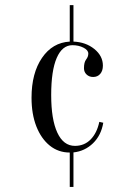

<svg xmlns="http://www.w3.org/2000/svg" viewBox="-20 -591 532 758"><path d="M270 147H255.4V11.2Q210.4 11.2 176.5 -16.1Q142.6 -43.5 123.5 -92Q104.5 -140.6 104.5 -205.1Q104.5 -302.2 145.8 -362.5Q187 -422.9 255.4 -426.8V-570.8H270V-426.8Q318.8 -424.8 352.5 -397.5Q386.2 -370.1 386.2 -332Q386.2 -311.5 375.7 -299.3Q365.2 -287.1 347.7 -287.1Q332 -287.1 321.8 -296.9Q311.5 -306.6 311.5 -321.8Q311.5 -345.2 320.1 -356.2Q328.6 -367.2 328.6 -379.4Q328.6 -393.1 309.6 -402.8Q290.5 -412.6 266.1 -412.6Q225.6 -412.6 203.9 -362.3Q182.1 -312 182.1 -215.8Q182.1 -119.6 206.3 -67.4Q230.5 -15.1 275.9 -15.1Q313 -15.1 337.9 -40.5Q362.8 -65.9 372.1 -109.9L387.7 -106.4Q379.4 -56.6 347.2 -25.4Q314.9 5.9 270 10.7Z"/></svg>

Font: Bacasime Antique
Style: Regular
Weight: 400
Designer: The DocRepair Project, Claus Eggers Sørensen
Foundry: Google
Version: Version 2.000